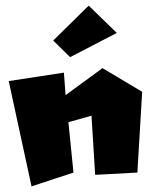

<svg xmlns="http://www.w3.org/2000/svg" viewBox="-20 -656 547 682"><path d="M169 -512 295 -636 395 -539 229 -453ZM11 -368 92 6 241 -43 223 -222 305 -245 318 -35 468 -43 485 -330 344 -414 213 -318 207 -398Z"/></svg>

Font: Super Mario
Style: Regular
Weight: 400
Version: Version 1.0